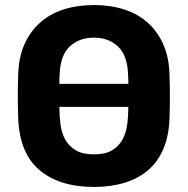

<svg xmlns="http://www.w3.org/2000/svg" viewBox="-20 -730 743 760"><path d="M352 10Q215 10 136 -57Q57 -124 52 -263Q49 -348 52 -435Q54 -503 76.5 -554Q99 -605 138 -640Q177 -675 231.5 -692.5Q286 -710 352 -710Q418 -710 472 -692.5Q526 -675 565 -640Q604 -605 626.5 -554Q649 -503 651 -435Q654 -348 651 -263Q649 -194 627.5 -142.5Q606 -91 567.5 -57.5Q529 -24 474.5 -7Q420 10 352 10ZM488 -398Q488 -406 488 -414.5Q488 -423 487 -432Q485 -510 447.5 -545.5Q410 -581 352 -581Q293 -581 255.5 -545.5Q218 -510 216 -432Q215 -423 215 -414.5Q215 -406 215 -398ZM352 -119Q397 -119 423.5 -135Q450 -151 464.5 -177Q479 -203 483.5 -237Q488 -271 488 -307H215Q215 -271 219.5 -237Q224 -203 238.5 -177Q253 -151 280 -135Q307 -119 352 -119Z"/></svg>

Font: Fz Rubik SemBd
Style: Regular
Weight: 600
Designer: Hubert and Fischer
Foundry: Hubert and Fischer
Version: Vit hóa bi FontZin.com